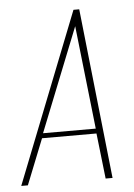

<svg xmlns="http://www.w3.org/2000/svg" viewBox="-65 -628 463 664"><g transform="rotate(-5 167.0 -295.5)"><path d="M-18 0 215 -591H235L299 0H275L257 -158H68L5 0ZM73 -175H256L216 -534Z"/></g></svg>

Font: Alumni Sans Thin
Style: Italic
Weight: 100
Italic angle: -8°
Designer: Robert E. Leuschke
Foundry: Robert E. Leuschke
Version: Version 1.016